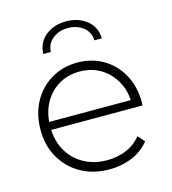

<svg xmlns="http://www.w3.org/2000/svg" viewBox="-109 -818 815 912"><g transform="rotate(-15 298.5 -362.5)"><path d="M318 4Q239 4 178.5 -30Q118 -64 83.5 -124Q49 -184 49 -261Q49 -339 81.5 -398.5Q114 -458 171 -492Q228 -526 299 -526Q370 -526 426.5 -493Q483 -460 515.5 -400.5Q548 -341 548 -263Q548 -260 547.5 -256.5Q547 -253 547 -249H86V-288H520L500 -269Q501 -330 474.5 -378.5Q448 -427 403 -454.5Q358 -482 299 -482Q241 -482 195.5 -454.5Q150 -427 124 -378.5Q98 -330 98 -268V-259Q98 -195 126.5 -145.5Q155 -96 205 -68.5Q255 -41 319 -41Q369 -41 412.5 -59Q456 -77 486 -114L515 -81Q481 -39 429.5 -17.5Q378 4 318 4ZM155 -607Q157 -664 198.5 -696.5Q240 -729 299 -729Q358 -729 399.5 -696.5Q441 -664 443 -607H406Q405 -648 374 -672Q343 -696 299 -696Q256 -696 225 -672Q194 -648 192 -607Z"/></g></svg>

Font: Montserrat Thin Light
Style: Regular
Weight: 300
Version: Version 9.000